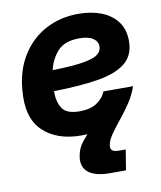

<svg xmlns="http://www.w3.org/2000/svg" viewBox="-82 -593 723 860"><g transform="rotate(-10 279.5 -163.0)"><path d="M252.9 11.7Q140.6 11.7 77.6 -49.3Q14.6 -110.4 26.9 -235.4Q34.2 -324.7 75.4 -390.4Q116.7 -456.1 183.1 -491.7Q249.5 -527.3 332.5 -527.3Q390.1 -527.3 436 -509.8Q481.9 -492.2 508.5 -456.8Q535.2 -421.4 535.2 -368.7Q535.2 -303.2 491.9 -268.6Q448.7 -233.9 366 -220.5Q283.2 -207 165.5 -205.1Q164.6 -157.7 184.1 -127Q203.6 -96.2 264.2 -96.2Q311.5 -96.2 341.3 -115.5Q371.1 -134.8 383.3 -165.5H518.1Q490.2 -85.9 422.9 -37.1Q355.5 11.7 252.9 11.7ZM175.8 -298.8Q267.1 -300.8 315.9 -309.1Q364.7 -317.4 382.8 -331.8Q400.9 -346.2 400.9 -366.7Q400.9 -390.6 379.6 -404.5Q358.4 -418.5 317.9 -418.5Q251 -418.5 219.2 -383.5Q187.5 -348.6 175.8 -298.8ZM348.6 200.2Q281.7 200.2 250.7 174.8Q219.7 149.4 228 102.1Q233.4 66.9 255.1 39.6Q276.9 12.2 305.2 -16.6L518.1 -166Q505.4 -127.9 482.4 -93.5Q459.5 -59.1 434.8 -28.8Q410.2 1.5 391.6 27.8Q373 54.2 369.6 76.7Q366.7 92.3 375.2 100.1Q383.8 107.9 407.7 107.9H436.5L421.4 200.2Z"/></g></svg>

Font: Inter Display
Style: Bold Italic
Weight: 700
Italic angle: -9.39999°
Designer: Rasmus Andersson
Foundry: rsms
Version: Version 4.000;git-a52131595